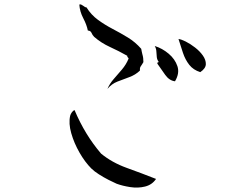

<svg xmlns="http://www.w3.org/2000/svg" viewBox="-20 -789 1040 881"><path d="M696 32Q678 59 645.5 67Q613 75 577.5 69.5Q542 64 515 54Q501 48 478.5 36.5Q456 25 434 11Q412 -3 399 -16Q370 -45 345 -88.5Q320 -132 307 -177.5Q294 -223 302 -258Q304 -266 310 -274Q316 -282 322 -284Q346 -227 376.5 -177Q407 -127 444 -84Q494 -43 562 -18.5Q630 6 696 32ZM638 -504Q636 -501 632 -494Q628 -489 624.5 -482.5Q621 -476 622 -465Q601 -445 573 -435Q545 -425 518.5 -414.5Q492 -404 473 -381Q483 -405 501.5 -426Q520 -447 539.5 -470Q559 -493 570 -520Q570 -523 567 -525Q563 -528 564 -533Q525 -555 484.5 -573.5Q444 -592 412 -620Q404 -628 400 -638Q396 -648 383 -649Q378 -675 362 -705.5Q346 -736 344 -768Q348 -770 352.5 -768Q357 -766 361 -763Q365 -760 369 -757.5Q373 -755 377 -755Q398 -721 429.5 -698Q461 -675 496.5 -656.5Q532 -638 566.5 -617Q601 -596 628 -565Q629 -558 630.5 -552Q632 -546 633 -541Q636 -531 637 -522.5Q638 -514 638 -504ZM899 -458Q867 -468 848.5 -491.5Q830 -515 819.5 -546.5Q809 -578 799 -610Q811 -609 832 -598.5Q853 -588 875 -571Q897 -554 911 -534Q925 -514 924.5 -494.5Q924 -475 899 -458ZM783 -416Q757 -419 738 -445.5Q719 -472 702 -497Q701 -504 709 -504Q701 -514 699.5 -526.5Q698 -539 697.5 -552.5Q697 -566 690 -578Q725 -567 754 -542.5Q783 -518 794 -485.5Q805 -453 783 -416Z"/></svg>

Font: Yuji Mai
Style: Regular
Weight: 400
Designer: Kataoka Yuji
Foundry: Kinuta Font Factory
Version: Version 3.002